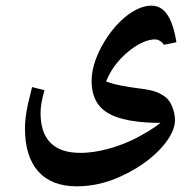

<svg xmlns="http://www.w3.org/2000/svg" viewBox="-20 -405 676 677"><path d="M251 252Q162 252 115 199.5Q68 147 68 47Q68 30 70.5 8.5Q73 -13 79 -40Q85 -67 93 -98L137 -87Q123 -40 123 -7Q123 63 158 98.5Q193 134 263 134Q293 134 325.5 128Q358 122 392 110.5Q426 99 458 83Q481 71 503.5 57.5Q526 44 546 28Q534 28 522.5 28Q511 28 500 27Q433 23 390.5 7.5Q348 -8 327 -36Q303 -69 303 -119Q303 -157 318.5 -198Q334 -239 360.5 -277.5Q387 -316 420 -344Q470 -385 514 -385Q549 -385 570.5 -352.5Q592 -320 602 -256L558 -247Q551 -257 543 -261.5Q535 -266 526 -266Q508 -266 486.5 -257Q465 -248 443 -231.5Q421 -215 400 -192Q371 -160 354 -118Q374 -110 403.5 -104Q433 -98 472 -93Q507 -89 527.5 -82Q548 -75 563 -63Q578 -52 587.5 -28Q597 -4 597 19Q597 49 573 85.5Q549 122 506.5 156Q464 190 410 215Q332 252 251 252Z"/></svg>

Font: Noto Naskh Arabic
Style: Regular
Weight: 400
Designer: Monotype Design Team, David Williams, Mohamad Dakak and Nizar Qandah
Foundry: Monotype Imaging Inc.
Version: Version 2.013